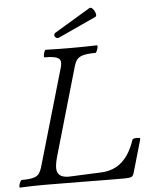

<svg xmlns="http://www.w3.org/2000/svg" viewBox="-58 -904 735 954"><g transform="rotate(-5 309.5 -427.0)"><path d="M3 3Q-1 3 0.5 -6Q2 -15 6.5 -24.5Q11 -34 15 -34Q55 -34 74.5 -40Q94 -46 102 -58Q110 -70 115 -86L257 -575Q262 -593 259.5 -605.5Q257 -618 239.5 -624.5Q222 -631 181 -631Q177 -631 178 -640.5Q179 -650 182.5 -659Q186 -668 190 -668Q222 -667 254 -666.5Q286 -666 317 -666Q349 -666 381 -666.5Q413 -667 445 -668Q449 -668 447.5 -659Q446 -650 442 -640.5Q438 -631 434 -631Q392 -631 371 -624.5Q350 -618 341 -605.5Q332 -593 327 -575L200 -135Q190 -99 190 -78Q190 -30 249 -30L412 -37Q475 -40 516 -77.5Q557 -115 580 -185Q582 -190 592 -191.5Q602 -193 611.5 -191.5Q621 -190 619 -185L572 -22Q568 -6 558.5 -1.5Q549 3 525 3Q425 3 325.5 1.5Q226 0 126 0Q65 0 3 3ZM262 -723Q253 -719 246 -723.5Q239 -728 238.5 -736.5Q238 -745 248 -750L423 -855Q432 -860 441 -849.5Q450 -839 453.5 -826Q457 -813 449 -809Z"/></g></svg>

Font: Junicode
Style: Italic
Weight: 400
Italic angle: -11°
Designer: Peter S. Baker
Version: Version 2.100; ttfautohint (v1.8.4)